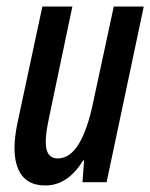

<svg xmlns="http://www.w3.org/2000/svg" viewBox="-20 -559 461 589"><path d="M119 10Q58 10 36 -40Q14 -90 34 -184L110 -539H202L130 -196Q116 -131 122.5 -102Q129 -73 157 -73Q195 -73 222 -118Q249 -163 266 -246L329 -539H421L307 0H233L238 -67H235Q188 10 119 10Z"/></svg>

Font: Noto Sans ExtraCondensed Medium
Style: Italic
Weight: 500
Width: 2
Italic angle: -12°
Designer: Monotype Design Team
Foundry: Monotype Imaging Inc.
Version: Version 2.013; ttfautohint (v1.8.4.7-5d5b)